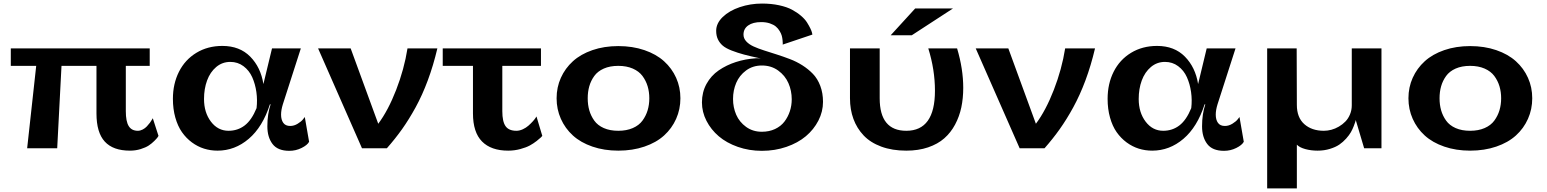

<svg xmlns="http://www.w3.org/2000/svg" viewBox="-20 -824 8595 1067"><path d="M130.9 0 181.2 -458H40V-555.2H812V-458H679.2V-206.1Q679.2 -149.4 695.3 -123.3Q711.4 -97.2 746.1 -97.2Q759.3 -97.2 772.9 -104.2Q786.6 -111.3 796.1 -121.6Q805.7 -131.8 813.5 -142.3Q821.3 -152.8 825.2 -160.2L829.1 -167L860.8 -68.8Q858.9 -65.4 855.2 -60.1Q851.6 -54.7 837.4 -40.5Q823.2 -26.4 806.6 -15.4Q790 -4.4 762 4.4Q733.9 13.2 702.1 13.2Q608.4 13.2 562.3 -37.1Q516.1 -87.4 516.1 -193.8V-458H321.8L297.9 0Z M1551.8 -244.1Q1542 -212.4 1542 -187Q1542 -158.7 1554.2 -141.4Q1566.4 -124 1592.8 -124Q1614.3 -124 1634.5 -136.5Q1654.8 -148.9 1664.1 -161.1L1673.8 -173.8L1697.8 -36.1Q1688 -17.6 1656 -1.7Q1624 14.2 1587.9 14.2Q1523.4 14.2 1494.6 -23.7Q1465.8 -61.5 1465.8 -122.1Q1465.8 -190.4 1483.9 -244.1H1480Q1439.5 -118.2 1362.3 -52.5Q1285.2 13.2 1189 13.2Q1149.9 13.2 1114 2Q1078.1 -9.3 1046.4 -32.7Q1014.6 -56.2 991.2 -89.6Q967.8 -123 954.3 -170.7Q940.9 -218.3 940.9 -274.9Q940.9 -358.4 974.6 -425.3Q1008.3 -492.2 1071.3 -530.5Q1134.3 -568.8 1215.8 -568.8Q1312 -568.8 1370.6 -509.3Q1429.2 -449.7 1443.8 -356.9L1491.7 -555.2H1651.9ZM1113.8 -273.9Q1113.8 -198.7 1152.3 -147.9Q1190.9 -97.2 1250 -97.2Q1300.8 -97.2 1339.6 -126.7Q1378.4 -156.2 1405.8 -223.1Q1411.1 -267.6 1404.8 -312.5Q1398.4 -357.4 1381.6 -395Q1364.7 -432.6 1333 -456.3Q1301.3 -480 1259.8 -480Q1215.3 -480 1181.6 -451.7Q1147.9 -423.3 1130.9 -377Q1113.8 -330.6 1113.8 -273.9Z M2244.6 -555.2H2410.6Q2388.2 -460 2357.4 -377.4Q2326.7 -294.9 2289.6 -227.3Q2252.4 -159.7 2214.4 -106.2Q2176.3 -52.7 2129.9 0H1991.7L1747.6 -555.2H1928.7L2082 -136.2Q2137.2 -210 2181.6 -324.5Q2226.1 -439 2244.6 -555.2Z M2440.4 -458V-555.2H2986.3V-458H2771.5V-206.1Q2771.5 -148.4 2789.6 -122.8Q2807.6 -97.2 2849.6 -97.2Q2867.2 -97.2 2885.3 -105.5Q2903.3 -113.8 2916.5 -125.5Q2929.7 -137.2 2940.2 -148.7Q2950.7 -160.2 2956.1 -168.5L2961.4 -176.8L2993.7 -68.8Q2990.7 -65.4 2985.6 -60.1Q2980.5 -54.7 2962.4 -40.5Q2944.3 -26.4 2924.1 -15.4Q2903.8 -4.4 2871.3 4.4Q2838.9 13.2 2804.2 13.2Q2709 13.2 2658.7 -37.8Q2608.4 -88.9 2608.4 -193.8V-458Z M3416 -567.9Q3495.6 -567.9 3561.3 -545.4Q3627 -522.9 3670.4 -483.6Q3713.9 -444.3 3737.5 -391.6Q3761.2 -338.9 3761.2 -277.8Q3761.2 -216.8 3737.5 -163.6Q3713.9 -110.4 3670.4 -71Q3627 -31.7 3561.3 -9.3Q3495.6 13.2 3416 13.2Q3337.4 13.2 3272.2 -9.3Q3207 -31.7 3163.8 -71Q3120.6 -110.4 3096.9 -163.6Q3073.2 -216.8 3073.2 -277.8Q3073.2 -338.9 3096.9 -391.6Q3120.6 -444.3 3163.8 -483.6Q3207 -522.9 3272.2 -545.4Q3337.4 -567.9 3416 -567.9ZM3416 -97.2Q3461.9 -97.2 3496.6 -112.3Q3531.2 -127.4 3550.5 -153.8Q3569.8 -180.2 3579.1 -211.2Q3588.4 -242.2 3588.4 -277.8Q3588.4 -313.5 3579.1 -344.5Q3569.8 -375.5 3550.5 -401.6Q3531.2 -427.7 3496.6 -442.9Q3461.9 -458 3416 -458Q3369.6 -458 3335.4 -442.9Q3301.3 -427.7 3282.5 -401.6Q3263.7 -375.5 3254.9 -344.7Q3246.1 -314 3246.1 -277.8Q3246.1 -241.7 3254.9 -210.9Q3263.7 -180.2 3282.5 -153.8Q3301.3 -127.4 3335.4 -112.3Q3369.6 -97.2 3416 -97.2Z M4329.6 -576.2Q4330.1 -578.6 4330.1 -583.3Q4330.1 -587.9 4328.9 -600.8Q4327.6 -613.8 4324.5 -625.5Q4321.3 -637.2 4312.7 -651.6Q4304.2 -666 4291.7 -676.5Q4279.3 -687 4258.3 -694.1Q4237.3 -701.2 4210 -701.2Q4164.1 -701.2 4137.9 -682.6Q4111.8 -664.1 4111.8 -631.8Q4111.8 -610.8 4127 -594.2Q4142.1 -577.6 4167.7 -565.9Q4193.4 -554.2 4226.3 -543.7Q4259.3 -533.2 4295.9 -521.5Q4332.5 -509.8 4369.4 -495.8Q4406.2 -481.9 4439.2 -460.9Q4472.2 -439.9 4497.8 -413.3Q4523.4 -386.7 4538.6 -346.7Q4553.7 -306.6 4553.7 -257.8Q4553.7 -203.6 4528.1 -153.8Q4502.4 -104 4458.3 -66.9Q4414.1 -29.8 4350.3 -7.8Q4286.6 14.2 4213.9 14.2Q4143.1 14.2 4080.3 -7.8Q4017.6 -29.8 3974.4 -66.7Q3931.2 -103.5 3906 -152.6Q3880.9 -201.7 3880.9 -254.9Q3880.9 -311.5 3906.2 -357.7Q3931.6 -403.8 3974.4 -433.1Q4017.1 -462.4 4069.3 -479.2Q4121.6 -496.1 4179.7 -500Q4189.5 -501 4208 -499Q4150.4 -511.2 4114.7 -520.8Q4079.1 -530.3 4046.4 -543Q4013.7 -555.7 3996.6 -570.3Q3979.5 -585 3969.7 -605.2Q3960 -625.5 3960 -652.8Q3960 -694.3 3996.3 -729.5Q4032.7 -764.6 4091.3 -784.4Q4149.9 -804.2 4214.8 -804.2Q4266.6 -804.2 4310.1 -794.7Q4353.5 -785.2 4381.6 -770Q4409.7 -754.9 4431.4 -736.3Q4453.1 -717.8 4464.6 -699.5Q4476.1 -681.2 4483.4 -666Q4490.7 -650.9 4492.7 -641.6L4494.6 -631.8ZM4213.9 -460Q4163.6 -460 4126.2 -432.4Q4088.9 -404.8 4071.3 -363.3Q4053.7 -321.8 4053.7 -273.9Q4053.7 -227.1 4071.3 -186.5Q4088.9 -146 4126.2 -118.9Q4163.6 -91.8 4213.9 -91.8Q4254.4 -91.8 4286.9 -106.9Q4319.3 -122.1 4339.1 -147.9Q4358.9 -173.8 4369.4 -205.6Q4379.9 -237.3 4379.9 -272Q4379.9 -319.8 4361.6 -361.8Q4343.3 -403.8 4304.7 -431.9Q4266.1 -460 4213.9 -460Z M5065.9 -776.9H5275.9L5046.9 -627.9H4929.7ZM5016.6 -97.2Q5175.8 -97.2 5175.8 -319.8Q5175.8 -436.5 5138.7 -555.2H5298.8Q5333 -440.9 5333 -335.9Q5333 -277.8 5322.3 -227.1Q5311.5 -176.3 5287.6 -131.6Q5263.7 -86.9 5227.5 -55.2Q5191.4 -23.4 5137.7 -5.1Q5084 13.2 5016.6 13.2Q4938 13.2 4877.4 -9.3Q4816.9 -31.7 4779.3 -71.5Q4741.7 -111.3 4722.7 -163.3Q4703.6 -215.3 4703.6 -277.8V-555.2H4868.7V-277.8Q4868.7 -97.2 5016.6 -97.2Z M5899.4 -555.2H6065.4Q6043 -460 6012.2 -377.4Q5981.4 -294.9 5944.3 -227.3Q5907.2 -159.7 5869.1 -106.2Q5831.1 -52.7 5784.7 0H5646.5L5402.3 -555.2H5583.5L5736.8 -136.2Q5792 -210 5836.4 -324.5Q5880.9 -439 5899.4 -555.2Z M6746.1 -244.1Q6736.3 -212.4 6736.3 -187Q6736.3 -158.7 6748.5 -141.4Q6760.7 -124 6787.1 -124Q6808.6 -124 6828.9 -136.5Q6849.1 -148.9 6858.4 -161.1L6868.2 -173.8L6892.1 -36.1Q6882.3 -17.6 6850.3 -1.7Q6818.4 14.2 6782.2 14.2Q6717.8 14.2 6689 -23.7Q6660.2 -61.5 6660.2 -122.1Q6660.2 -190.4 6678.2 -244.1H6674.3Q6633.8 -118.2 6556.6 -52.5Q6479.5 13.2 6383.3 13.2Q6344.2 13.2 6308.3 2Q6272.5 -9.3 6240.7 -32.7Q6209 -56.2 6185.5 -89.6Q6162.1 -123 6148.7 -170.7Q6135.3 -218.3 6135.3 -274.9Q6135.3 -358.4 6168.9 -425.3Q6202.6 -492.2 6265.6 -530.5Q6328.6 -568.8 6410.2 -568.8Q6506.3 -568.8 6564.9 -509.3Q6623.5 -449.7 6638.2 -356.9L6686 -555.2H6846.2ZM6308.1 -273.9Q6308.1 -198.7 6346.7 -147.9Q6385.3 -97.2 6444.3 -97.2Q6495.1 -97.2 6533.9 -126.7Q6572.8 -156.2 6600.1 -223.1Q6605.5 -267.6 6599.1 -312.5Q6592.8 -357.4 6575.9 -395Q6559.1 -432.6 6527.3 -456.3Q6495.6 -480 6454.1 -480Q6409.7 -480 6376 -451.7Q6342.3 -423.3 6325.2 -377Q6308.1 -330.6 6308.1 -273.9Z M7022 223.1V-555.2H7186L7187 -241.2Q7187 -170.9 7228.5 -134Q7270 -97.2 7336.9 -97.2Q7357.4 -97.2 7378.7 -102.8Q7399.9 -108.4 7420.4 -120.4Q7440.9 -132.3 7456.8 -148.7Q7472.7 -165 7482.4 -188.5Q7492.2 -211.9 7492.2 -238.8V-555.2H7657.2V0H7561L7514.2 -157.2Q7513.7 -153.8 7512 -147.7Q7510.3 -141.6 7503.4 -123.8Q7496.6 -106 7487.5 -89.8Q7478.5 -73.7 7461.2 -54.2Q7443.8 -34.7 7423.1 -20.5Q7402.3 -6.3 7370.6 3.4Q7338.9 13.2 7302.2 13.2Q7265.6 13.2 7233.6 4.4Q7201.7 -4.4 7187 -20V223.1Z M8149.9 -567.9Q8229.5 -567.9 8295.2 -545.4Q8360.8 -522.9 8404.3 -483.6Q8447.8 -444.3 8471.4 -391.6Q8495.1 -338.9 8495.1 -277.8Q8495.1 -216.8 8471.4 -163.6Q8447.8 -110.4 8404.3 -71Q8360.8 -31.7 8295.2 -9.3Q8229.5 13.2 8149.9 13.2Q8071.3 13.2 8006.1 -9.3Q7940.9 -31.7 7897.7 -71Q7854.5 -110.4 7830.8 -163.6Q7807.1 -216.8 7807.1 -277.8Q7807.1 -338.9 7830.8 -391.6Q7854.5 -444.3 7897.7 -483.6Q7940.9 -522.9 8006.1 -545.4Q8071.3 -567.9 8149.9 -567.9ZM8149.9 -97.2Q8195.8 -97.2 8230.5 -112.3Q8265.1 -127.4 8284.4 -153.8Q8303.7 -180.2 8313 -211.2Q8322.3 -242.2 8322.3 -277.8Q8322.3 -313.5 8313 -344.5Q8303.7 -375.5 8284.4 -401.6Q8265.1 -427.7 8230.5 -442.9Q8195.8 -458 8149.9 -458Q8103.5 -458 8069.3 -442.9Q8035.2 -427.7 8016.4 -401.6Q7997.6 -375.5 7988.8 -344.7Q7980 -314 7980 -277.8Q7980 -241.7 7988.8 -210.9Q7997.6 -180.2 8016.4 -153.8Q8035.2 -127.4 8069.3 -112.3Q8103.5 -97.2 8149.9 -97.2Z"/></svg>

Font: Sporting Grotesque
Style: Bold
Weight: 700
Designer: Lucas LE BIHAN
Foundry: Lucas LE BIHAN
Version: Version 2.002;PS 2.2;hotconv 1.0.88;makeotf.lib2.5.647800